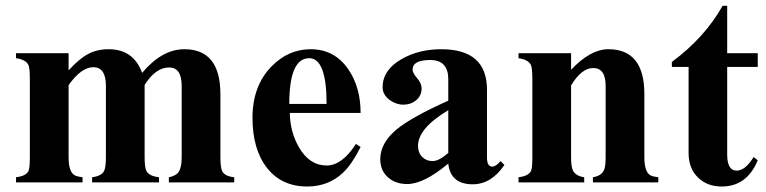

<svg xmlns="http://www.w3.org/2000/svg" viewBox="-20 -644 2706 678"><path d="M807.1 0H576.2V-18.1Q601.1 -22.5 611.3 -37.8Q621.6 -53.2 621.6 -89.4V-340.3Q621.6 -405.8 577.1 -405.8Q529.8 -405.8 490.7 -344.2V-89.4Q490.7 -52.2 497.1 -40Q506.8 -22 541.5 -18.1V0H305.2V-18.1Q337.4 -22 347.2 -39.6Q354 -52.2 354 -89.4V-340.3Q354 -406.7 309.6 -406.7Q267.1 -406.7 222.2 -343.3V-89.4Q222.2 -35.2 245.1 -24.4Q254.9 -20 271.5 -18.1V0H36.6V-18.1Q71.3 -22 80.6 -40Q85.4 -50.8 85.4 -89.4V-362.8Q85.4 -403.3 80.6 -414.1Q71.3 -433.6 36.6 -438.5V-456.1H222.2V-395.5Q259.8 -436.5 289.1 -452.1Q321.3 -470.2 363.8 -470.2Q451.2 -470.2 481.9 -386.7Q552.2 -470.2 630.9 -470.2Q758.3 -470.2 758.3 -311.5V-89.4Q758.3 -51.3 765.1 -38.6Q774.4 -21.5 807.1 -18.1Z M1253.4 -125Q1223.1 -64.5 1192.4 -35.2Q1140.6 14.6 1064.9 14.6Q974.6 14.6 923.1 -50.8Q871.6 -116.2 871.6 -228Q871.6 -340.8 939 -409.7Q998.5 -470.2 1077.1 -470.2Q1162.1 -470.2 1210.9 -397.9Q1253.4 -335 1253.4 -245.1H1003.4Q1004.4 -178.2 1035.6 -124Q1072.8 -59.6 1133.3 -59.6Q1188 -59.6 1236.8 -135.7ZM1133.3 -276.9Q1133.3 -438.5 1071.8 -438.5Q1001.5 -438.5 1001.5 -276.9Z M1761.2 -61.5Q1714.8 6.8 1649.4 6.8Q1570.8 6.8 1563 -66.4Q1476.6 5.9 1418 5.9Q1376 5.9 1349.4 -18.3Q1322.8 -42.5 1322.8 -81.5Q1322.8 -138.7 1379.9 -186.5Q1432.6 -230 1563 -288.6V-363.8Q1563 -432.1 1499.5 -432.1Q1437 -432.1 1437 -398.4Q1437 -386.2 1452.9 -367.9Q1468.8 -349.6 1468.8 -332Q1468.8 -306.2 1449.7 -290.3Q1430.7 -274.4 1404.3 -274.4Q1378.9 -274.4 1356 -291Q1331.1 -309.6 1331.1 -335.9Q1331.1 -397 1398.4 -435.5Q1459 -470.2 1538.1 -470.2Q1699.7 -470.2 1699.7 -327.1V-87.4Q1699.7 -55.7 1718.3 -55.7Q1731.4 -55.7 1747.6 -75.2ZM1563 -104V-254.9Q1456.1 -190.9 1456.1 -128.9Q1456.1 -105 1470.7 -90.1Q1485.4 -75.2 1507.3 -75.2Q1530.3 -75.2 1563 -104Z M2304.7 0H2073.7V-18.1Q2103 -22.9 2112.3 -42Q2118.7 -55.2 2118.7 -89.4V-340.3Q2118.7 -403.8 2074.7 -403.8Q2033.7 -403.8 1996.6 -342.3V-89.4Q1996.6 -54.7 2003.4 -41.5Q2013.2 -22.5 2043 -18.1V0H1811V-18.1Q1845.7 -22 1855 -40Q1859.9 -50.8 1859.9 -89.4V-362.8Q1859.9 -403.3 1855 -414.1Q1845.7 -433.6 1811 -438.5V-456.1H1996.6V-397.5Q2064.9 -470.2 2128.4 -470.2Q2255.4 -470.2 2255.4 -311.5V-89.4Q2255.4 -35.2 2277.8 -24.4Q2287.6 -20 2304.7 -18.1Z M2655.8 -78.1Q2617.7 14.6 2528.8 14.6Q2477.5 14.6 2445.3 -16.6Q2411.6 -48.8 2411.6 -104V-407.7H2352.5V-425.3Q2467.8 -510.3 2531.7 -623.5H2547.9V-456.1H2655.8V-407.7H2547.9V-98.1Q2547.9 -41.5 2581.5 -41.5Q2611.8 -41.5 2641.1 -89.4Z"/></svg>

Font: Dai Banna SIL Light
Style: Bold
Weight: 700
Designer: Victor Gaultney
Foundry: SIL International
Version: Version 2.001